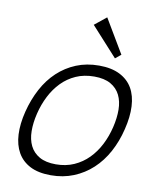

<svg xmlns="http://www.w3.org/2000/svg" viewBox="-98 -988 869 1072"><g transform="rotate(10 336.5 -451.5)"><path d="M536 -721 504 -695 355 -859 422 -913ZM627 -315Q610 -244 577.5 -184Q545 -124 498.5 -81Q452 -38 393 -14Q334 10 264 10Q193 10 146.5 -14Q100 -38 75.5 -81Q51 -124 48 -183.5Q45 -243 63 -315Q81 -386 113 -446Q145 -506 191 -549Q237 -592 295.5 -616Q354 -640 425 -640Q495 -640 542.5 -616Q590 -592 614.5 -549.5Q639 -507 642 -447Q645 -387 627 -315ZM561 -315Q574 -369 573.5 -416Q573 -463 555.5 -498.5Q538 -534 502 -554.5Q466 -575 409 -575Q351 -575 305 -554.5Q259 -534 224.5 -498.5Q190 -463 166 -416Q142 -369 129 -315Q116 -262 116.5 -214.5Q117 -167 134.5 -131.5Q152 -96 188 -75.5Q224 -55 281 -55Q338 -55 384 -75.5Q430 -96 465 -131.5Q500 -167 524 -214Q548 -261 561 -315Z"/></g></svg>

Font: TypoPRO Sinkin Sans
Style: 300 Light Italic
Weight: 300
Italic angle: -112°
Designer: Keith Bates
Foundry: K-Type
Version: Sinkin Sans (version 1.0)  by Keith Bates   •   © 2014   www